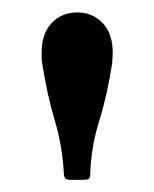

<svg xmlns="http://www.w3.org/2000/svg" viewBox="-20 -780 254 316"><path d="M164.5 -675.5Q156.5 -623 143.2 -580.8Q130 -538.5 128.5 -493.5Q128.5 -487 125.8 -485.5Q123 -484 116 -484H96.5Q89 -484 87 -487Q85 -490 85 -496.5Q82.5 -540.5 70 -582.2Q57.5 -624 49.5 -675.5Q48.5 -681 48.5 -685Q48.5 -689 48.5 -693.5Q48.5 -724.5 65 -742Q81.5 -759.5 107 -759.5Q132.5 -759.5 149 -742Q165.5 -724.5 165.5 -693.5Q165.5 -689 165.2 -685Q165 -681 164.5 -675.5Z"/></svg>

Font: Besley* Medium
Style: Regular
Weight: 500
Designer: Owen Earl
Foundry: indestructible type*
Version: Version 3.000; ttfautohint (v1.8.3)